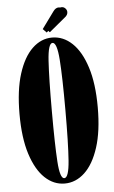

<svg xmlns="http://www.w3.org/2000/svg" viewBox="-59 -895 560 946"><g transform="rotate(-5 221.5 -422.5)"><path d="M222.5 11Q168 11 124.5 -30.2Q81 -71.5 55.5 -151.5Q30 -231.5 30 -349Q30 -467 55.5 -547.5Q81 -628 124.5 -669.5Q168 -711 222.5 -711Q277.5 -711 321.5 -669.5Q365.5 -628 391.2 -547.5Q417 -467 417 -349Q417 -231.5 391.2 -151.5Q365.5 -71.5 321.5 -30.2Q277.5 11 222.5 11ZM222.5 -15.5Q244.5 -15.5 250.8 -100.2Q257 -185 257 -349Q257 -513 250.8 -598.8Q244.5 -684.5 222.5 -684.5Q201 -684.5 195.5 -598.8Q190 -513 190 -349Q190 -185 195.5 -100.2Q201 -15.5 222.5 -15.5ZM198.5 -738 180.5 -756.5 241 -839.5Q253 -856 267.5 -856Q271.5 -856 275 -855Q279 -856 282.5 -856Q293 -856 300.8 -848Q308.5 -840 308.5 -829.5Q308.5 -814.5 292.5 -803L214 -738L207 -745.5Z"/></g></svg>

Font: Imbue 50pt Black
Style: Regular
Weight: 900
Designer: Tyler Finck
Foundry: Etcetera Type Company
Version: Version 1.102; ttfautohint (v1.8.3)